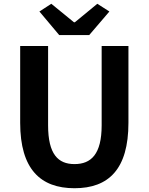

<svg xmlns="http://www.w3.org/2000/svg" viewBox="-20 -984 788 1018"><path d="M375 14C556 14 661 -87 661 -333V-740H519V-320C519 -166 463 -114 375 -114C288 -114 235 -166 235 -320V-740H87V-333C87 -87 195 14 375 14ZM294 -798H453L560 -923L496 -964L377 -866H372L252 -964L189 -923Z"/></svg>

Font: Genne Gothic Bold
Style: Regular
Weight: 700
Designer: Ryoko NISHIZUKA (kana & ideographs); Paul D. Hunt (Latin, Greek & Cyrillic); Wenlong ZHANG (bopomofo); Sandoll Communica
Foundry: Adobe Systems Incorporated
Version: Version 1.004;PS 1.004;hotconv 16.6.51;makeotf.lib2.5.65220